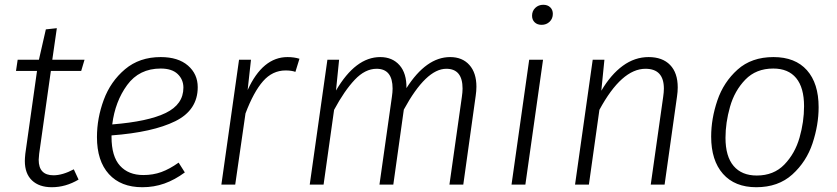

<svg xmlns="http://www.w3.org/2000/svg" viewBox="-20 -773 3507 804"><path d="M144 -129Q142 -111 142 -104Q142 -39 204 -39Q242 -39 289 -64L309 -21Q255 11 197 11Q144 11 114 -17.5Q84 -46 84 -99Q84 -109 86 -129L135 -476H47L54 -523H143L172 -650L218 -655L199 -523H334L320 -476H193Z M447 -206V-200Q447 -118 482.5 -79Q518 -40 580 -40Q621 -40 655.5 -52.5Q690 -65 728 -92L754 -51Q712 -20 668.5 -4.5Q625 11 576 11Q486 11 436 -44Q386 -99 386 -199Q386 -278 414.5 -355Q443 -432 503.5 -483Q564 -534 653 -534Q726 -534 767 -498.5Q808 -463 808 -408Q808 -312 714 -265.5Q620 -219 447 -206ZM450 -252Q600 -264 674 -300Q748 -336 748 -406Q748 -440 724 -463Q700 -486 653 -486Q563 -486 512.5 -417Q462 -348 450 -252Z M1234 -527 1217 -472Q1201 -478 1176 -478Q1121 -478 1081.5 -433Q1042 -388 1008 -298L965 0H907L981 -523H1031L1017 -396Q1080 -534 1184 -534Q1211 -534 1234 -527Z M1975 -410Q1975 -392 1972 -372L1920 0H1862L1914 -367Q1917 -387 1917 -402Q1917 -485 1849 -485Q1764 -485 1671 -314L1627 0H1569L1621 -367Q1624 -387 1624 -402Q1624 -485 1557 -485Q1509 -485 1465.5 -439Q1422 -393 1379 -313L1335 0H1277L1351 -523H1400L1387 -394Q1469 -534 1572 -534Q1623 -534 1653 -500Q1683 -466 1682 -404Q1765 -534 1865 -534Q1916 -534 1945.5 -501Q1975 -468 1975 -410Z M2180 0H2122L2196 -523H2254ZM2208 -707Q2208 -727 2221.5 -740Q2235 -753 2255 -753Q2273 -753 2284 -742.5Q2295 -732 2295 -715Q2295 -695 2281.5 -682Q2268 -669 2248 -669Q2230 -669 2219 -679.5Q2208 -690 2208 -707Z M2818 -407Q2818 -389 2815 -369L2763 0H2705L2757 -367Q2760 -387 2760 -402Q2760 -485 2683 -485Q2583 -485 2490 -313L2446 0H2388L2462 -523H2511L2498 -393Q2538 -461 2588 -497.5Q2638 -534 2696 -534Q2754 -534 2786 -501Q2818 -468 2818 -407Z M2958 -201Q2958 -276 2984 -352.5Q3010 -429 3068.5 -481.5Q3127 -534 3219 -534Q3310 -534 3359 -479Q3408 -424 3408 -324Q3408 -250 3382.5 -173Q3357 -96 3298 -42.5Q3239 11 3147 11Q3057 11 3007.5 -45Q2958 -101 2958 -201ZM3347 -328Q3347 -406 3314 -446Q3281 -486 3218 -486Q3146 -486 3101 -439.5Q3056 -393 3037 -326Q3018 -259 3018 -196Q3018 -118 3052 -78Q3086 -38 3149 -38Q3220 -38 3264.5 -84Q3309 -130 3328 -196.5Q3347 -263 3347 -328Z"/></svg>

Font: FiraGO Light
Style: Italic
Weight: 300
Italic angle: -8°
Designer: bBox Type GmbH
Foundry: bBox Type GmbH
Version: Version 1.001